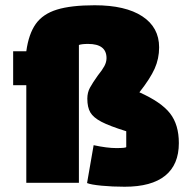

<svg xmlns="http://www.w3.org/2000/svg" viewBox="-20 -695 725 730"><path d="M311 1 336 -143Q387 -132 422 -132Q459 -132 460 -136V-196Q396 -216 365.5 -232Q335 -248 323.5 -267.5Q312 -287 312 -320Q312 -343 322 -361.5Q332 -380 352 -408Q369 -429 377 -444Q385 -459 385 -474Q385 -528 315 -528Q291 -528 280 -524V0H80V-371H30V-500H80Q89 -566 116 -604Q143 -642 196.5 -658.5Q250 -675 340 -675Q457 -675 521 -633Q585 -591 585 -515Q585 -472 568 -434Q551 -396 510 -344Q593 -307 626.5 -264Q660 -221 660 -151Q660 -69 608 -27Q556 15 454 15Q407 15 366 11Q325 7 311 1Z"/></svg>

Font: Changa Black
Style: Regular
Weight: 900
Designer: Eduardo Rodriguez Tunni
Foundry: Eduardo Rodriguez Tunni
Version: Version 2.001; ttfautohint (v1.5.10-5e6f)